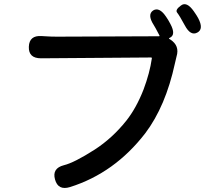

<svg xmlns="http://www.w3.org/2000/svg" viewBox="-20 -874 1040 932"><path d="M320 34Q262 52 247 -3Q232 -57 290 -72Q340 -84 440 -148Q525 -203 593 -288Q642 -350 677 -440Q707 -520 717 -590Q718 -595 713 -595L179 -591Q118 -591 120 -647Q122 -703 182 -699L198 -698Q227 -696 256 -696L751 -698Q756 -698 754 -702Q731 -746 726 -753Q694 -803 723 -823Q753 -842 786 -793Q796 -779 807 -758Q836 -704 803 -690Q798 -688 802 -685L807 -682Q853 -652 837 -600Q835 -594 829 -566Q784 -358 685 -227Q536 -34 320 34ZM938 -716Q905 -698 877 -751Q851 -799 840 -812.5Q829 -826 858 -847Q886 -869 921 -819Q937 -796 942 -786Q970 -733 938 -716Z"/></svg>

Font: Resource Han Rounded KR Medium
Style: Regular
Weight: 500
Designer: Cyano Hao (round all glyphs); Ryoko NISHIZUKA 西塚涼子 (kana, bopomofo & ideographs); Paul D. Hunt (Latin, Greek & Cyrillic)
Foundry: Cyano Hao
Version: 0.990